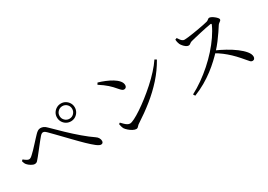

<svg xmlns="http://www.w3.org/2000/svg" viewBox="4 -1411 2961 2119"><g transform="rotate(-30 1485.0 -351.5)"><path d="M741.7 -457.7Q710.3 -457.7 684.4 -473Q658.5 -488.3 643.1 -514.2Q627.8 -540.1 627.8 -571.6Q627.8 -603.2 643.1 -628.6Q658.5 -654 684.4 -669.3Q710.3 -684.7 741.7 -684.7Q773.4 -684.7 798.8 -669.3Q824.2 -654 839.5 -628.6Q854.8 -603.2 854.8 -571.6Q854.8 -540.1 839.5 -514.2Q824.2 -488.3 798.8 -473Q773.4 -457.7 741.7 -457.7ZM901.4 -69.2Q880.5 -69.2 844.1 -97.7Q807.7 -126.2 757.4 -174.7Q738.8 -193.1 709.4 -222.4Q680.1 -251.7 645.9 -287.2Q611.7 -322.7 576.6 -359.1Q541.5 -395.5 510.2 -427.6Q478.8 -459.7 456.2 -482.4Q441.9 -496.6 432.1 -502.4Q422.3 -508.1 411.9 -508.1Q404.2 -508.1 395.1 -503.1Q386 -498.2 374.2 -484.8Q362.2 -471.2 343.2 -447.5Q324.3 -423.9 303.1 -396.8Q281.9 -369.7 262 -344.5Q242 -319.4 228.1 -302Q209.9 -279.1 196 -264.2Q182.1 -249.2 161.4 -249.2Q141.6 -249.2 116.1 -264.6Q90.7 -280 75.2 -298Q66.6 -307.9 61.3 -320.7Q56 -333.5 52.3 -347.5L67.8 -361.6Q85.7 -346.4 102.8 -336.1Q119.9 -325.7 131.9 -325.7Q142.9 -325.7 153.9 -332.4Q165 -339.2 179.4 -353Q197.1 -368.4 219.6 -392.2Q242.1 -416 265.8 -441.9Q289.5 -467.7 310.4 -490.5Q331.3 -513.3 343.7 -525.8Q359.2 -542.3 375.2 -552.4Q391.3 -562.6 409.5 -562.6Q429 -562.6 447.9 -554.7Q466.8 -546.8 488.5 -524Q551.8 -460.8 621.2 -394.6Q690.6 -328.4 760 -269.4Q829.5 -210.4 891.2 -168.2Q909.4 -156.5 920 -138.1Q930.6 -119.7 930.6 -100.6Q930.6 -86.4 923.2 -77.8Q915.8 -69.2 901.4 -69.2ZM741.7 -490.8Q775.3 -490.8 798.5 -514.5Q821.7 -538.2 821.7 -571.6Q821.7 -605.1 798.5 -628.3Q775.3 -651.5 741.7 -651.5Q708.4 -651.5 684.7 -628.3Q661 -605.1 661 -571.6Q661 -538.2 684.7 -514.5Q708.4 -490.8 741.7 -490.8Z M1324.9 -23.6Q1306.2 -23.6 1281.7 -36.6Q1257.3 -49.5 1236.6 -67.9Q1215.8 -86.3 1205.6 -101.2Q1198 -114.1 1192.2 -134.1Q1186.5 -154.1 1185.2 -165.9L1200.5 -176.3Q1216.1 -160.2 1231.5 -144.9Q1246.9 -129.6 1263 -120.2Q1279.1 -110.8 1295 -110.8Q1314.1 -110.8 1354.4 -131Q1394.8 -151.2 1448.8 -187.2Q1502.8 -223.2 1562.9 -270.1Q1623 -317 1682.6 -370.4Q1742.2 -423.9 1793.5 -480.2Q1844.9 -536.4 1880.1 -589.3L1903.2 -574.4Q1843.4 -468.1 1762.3 -377.6Q1681.1 -287.1 1584.1 -209.2Q1487.1 -131.3 1377.5 -60.9Q1368 -55.2 1360.2 -46.4Q1352.3 -37.5 1344.3 -30.5Q1336.4 -23.6 1324.9 -23.6ZM1425.5 -469Q1413.4 -469 1401.7 -478.2Q1390 -487.4 1370.2 -510.6Q1352.2 -532.7 1334.7 -550.6Q1317.1 -568.6 1297.9 -586Q1278.6 -603.5 1253.8 -621.8Q1229 -640.2 1195.8 -661.5L1208.5 -682.6Q1251.1 -670.9 1295.2 -652.6Q1339.4 -634.3 1376.9 -611.6Q1414.3 -588.9 1437.1 -561.9Q1459.9 -535 1459.9 -506Q1459.9 -489 1450.4 -479Q1440.9 -469 1425.5 -469Z M2055.8 -41.5Q2126.8 -78.5 2195.7 -127.2Q2264.7 -176 2329.1 -233Q2393.5 -290.1 2449.1 -352.3Q2504.7 -414.5 2548.7 -478.6Q2592.7 -542.7 2620.2 -603.7Q2626.6 -620 2608.4 -617.6Q2582 -613.6 2545 -606Q2507.9 -598.3 2469.4 -589.6Q2430.9 -580.8 2397.3 -572.8Q2363.7 -564.8 2343.3 -559.4Q2327.9 -555.7 2319 -549.4Q2310.2 -543.1 2303 -537.9Q2295.9 -532.8 2283.8 -532.8Q2269.7 -532.8 2252.8 -544.6Q2235.9 -556.4 2222.4 -572.8Q2208.8 -589.2 2202.8 -601.5Q2198.6 -611 2194.5 -626.7Q2190.5 -642.4 2189.3 -663.1L2210.4 -671.5Q2218.7 -659.7 2228.2 -645.5Q2237.6 -631.3 2250.1 -621.4Q2262.5 -611.6 2278.7 -611.6Q2295.4 -611.6 2326.1 -615.5Q2356.8 -619.4 2394.5 -625.1Q2432.2 -630.9 2469.9 -637.7Q2507.6 -644.5 2538.7 -650.7Q2569.7 -656.9 2585.9 -661.5Q2596.7 -664.5 2604.2 -670.1Q2611.8 -675.8 2618.8 -680.8Q2625.9 -685.9 2633.2 -685.9Q2644.1 -685.9 2660.2 -677.7Q2676.3 -669.5 2691.8 -657.2Q2707.3 -644.9 2717.9 -632.5Q2728.5 -620.1 2728.5 -611.6Q2728.5 -601.9 2720.4 -594.9Q2712.3 -588 2702.3 -580.9Q2692.2 -573.9 2685.4 -563.5Q2668 -536 2641.5 -496.5Q2615 -457 2581.7 -413Q2548.3 -368.9 2509.4 -326.8Q2474.6 -289.6 2430.1 -247.9Q2385.5 -206.2 2330.8 -164.4Q2276 -122.6 2210.9 -84.8Q2145.7 -47 2070.6 -17.2ZM2810.5 -33.2Q2797 -33.2 2785.6 -43.9Q2774.2 -54.5 2758.5 -74.8Q2742.8 -95.1 2715.8 -124.6Q2680.6 -164.7 2644.4 -199.1Q2608.1 -233.5 2567.7 -264.3Q2527.2 -295.2 2477.3 -323.3L2496.8 -346.8Q2559.9 -319.8 2621.4 -285.6Q2683 -251.5 2733.4 -213.8Q2783.8 -176.1 2813.9 -139.3Q2844 -102.6 2844 -69.5Q2844 -55.2 2835.8 -44.2Q2827.5 -33.2 2810.5 -33.2Z"/></g></svg>

Font: Noto Serif KR ExtraLight
Style: Regular
Weight: 200
Designer: Ryoko NISHIZUKA 西塚涼子 (kana & ideographs); Frank Grießhammer (Latin, Greek & Cyrillic); Wenlong ZHANG 张文龙 (bopomofo); San
Foundry: Adobe
Version: Version 2.002-H1;hotconv 1.1.0;makeotfexe 2.6.0